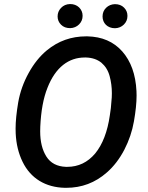

<svg xmlns="http://www.w3.org/2000/svg" viewBox="-20 -896 715 926"><path d="M317.9 -876.5C299.8 -876 285.6 -869.6 274.4 -857.9C263.2 -846.2 257.8 -832.5 257.8 -816.9C257.8 -801.3 263.2 -788.1 274.4 -776.9C285.6 -765.6 300.3 -760.3 318.4 -760.3C335.4 -760.7 350.1 -767.1 361.3 -778.3C372.6 -789.6 378.4 -803.2 378.4 -819.8C378.4 -835.9 372.6 -849.1 361.3 -860.4C350.1 -871.1 335.4 -876.5 317.9 -876.5ZM474.6 -816.4C474.6 -784.7 498 -759.8 534.7 -759.8C551.8 -760.3 566.4 -766.6 577.6 -777.8C588.9 -789.1 594.7 -802.7 594.7 -819.3C594.7 -835 589.4 -848.1 578.1 -859.4C566.9 -870.6 552.2 -876 534.2 -876C517.6 -875.5 503.4 -869.6 492.2 -858.9C480.5 -847.7 474.6 -833.5 474.6 -816.4ZM292.5 9.8C294.9 9.8 297.4 9.8 299.8 9.8C374 9.8 439 -14.6 495.1 -64C528.8 -93.3 556.6 -129.9 579.6 -173.8C602.1 -217.3 617.7 -263.2 626 -311C634.3 -358.4 638.7 -399.9 638.7 -435.1C638.7 -442.4 638.7 -449.7 638.2 -456.5C634.3 -537.1 611.3 -600.6 569.8 -647.9C527.8 -695.3 471.7 -719.2 401.4 -720.7C399.4 -720.7 397.5 -720.7 395.5 -720.7C323.7 -720.7 260.7 -698.2 206.1 -653.3C171.9 -625 142.6 -588.4 118.2 -543.9C93.3 -499 76.7 -452.1 67.9 -402.8C59.6 -353.5 55.2 -311.5 55.2 -276.4C55.2 -268.1 55.2 -260.3 55.7 -252.4C58.1 -201.2 69.3 -155.8 88.9 -115.7C127.9 -35.2 200.2 7.8 292.5 9.8ZM509.8 -340.3C498.5 -260.7 474.6 -199.2 439 -155.8C402.8 -112.8 357.9 -91.3 304.2 -91.3C302.2 -91.3 300.3 -91.3 298.3 -91.3C255.4 -92.8 223.6 -109.4 203.6 -141.1C183.6 -172.9 173.8 -213.4 173.8 -262.2C173.8 -269.5 173.8 -277.3 174.3 -285.2C177.7 -360.4 189 -422.9 209 -472.7C248 -572.3 312 -618.7 388.7 -618.7C391.1 -618.7 393.1 -618.7 395 -618.7C424.8 -617.7 449.2 -609.4 468.8 -593.8C487.8 -577.6 501.5 -556.2 508.8 -528.8C516.1 -502 519.5 -474.1 519.5 -446.8C519.5 -439.9 519.5 -433.1 519 -426.3L514.6 -374.5Z"/></svg>

Font: Roboto Medium
Style: Italic
Weight: 500
Italic angle: -12°
Designer: Google
Version: Version 2.137; 2017